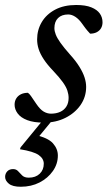

<svg xmlns="http://www.w3.org/2000/svg" viewBox="-60 -468 420 750"><path d="M21 261.5Q-11 261.5 -25.5 249.5Q-40 237.5 -40 223Q-40 210.5 -31.8 201.5Q-23.5 192.5 -9 192.5Q3.5 192.5 10.8 200.8Q18 209 26.8 217.5Q35.5 226 52.5 226Q79 226 95 210.8Q111 195.5 111 171.5Q111 151.5 91 137.5Q71 123.5 18 115L20.5 107.5L114.5 -7H151.5L58.5 106L75 58.5Q127.5 70 146.8 91.8Q166 113.5 166 139.5Q166 172.5 146.5 200.2Q127 228 94.5 244.8Q62 261.5 21 261.5ZM49 -105.5Q54.5 -102 61 -92.8Q67.5 -83.5 82 -62Q96.5 -40.5 110.5 -32.2Q124.5 -24 139 -24Q159.5 -24 175 -31Q190.5 -38 199.2 -51.8Q208 -65.5 208 -85.5Q208 -99.5 203.2 -114Q198.5 -128.5 185.5 -146.8Q172.5 -165 148.5 -190.5Q124.5 -215.5 110.8 -236.5Q97 -257.5 91 -276.2Q85 -295 85 -314Q85 -351 103 -381.5Q121 -412 155.2 -430.2Q189.5 -448.5 237.5 -448.5Q274.5 -448.5 297 -439.2Q319.5 -430 330 -415Q340.5 -400 340.5 -381Q340.5 -368 334.8 -358Q329 -348 318 -342.2Q307 -336.5 292 -336.5Q288 -341 281.2 -348.5Q274.5 -356 261.5 -374.5Q249 -392.5 234.8 -402Q220.5 -411.5 206.5 -411.5Q181 -411.5 166.8 -397.5Q152.5 -383.5 152.5 -358Q152.5 -346.5 157.8 -333Q163 -319.5 176.2 -300.8Q189.5 -282 213 -255.5Q236.5 -229.5 250.2 -207.2Q264 -185 270.2 -165.8Q276.5 -146.5 276.5 -128.5Q276.5 -89.5 254.8 -58Q233 -26.5 195.8 -7.8Q158.5 11 111 11Q71.5 11 46.2 1.2Q21 -8.5 9 -24.8Q-3 -41 -3 -59Q-3 -73 3.5 -83.5Q10 -94 21.8 -99.8Q33.5 -105.5 49 -105.5Z"/></svg>

Font: Newsreader 24pt Medium
Style: Italic
Weight: 500
Italic angle: -17°
Designer: Hugues Gentile
Foundry: Production Type
Version: Version 1.003